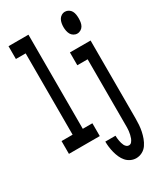

<svg xmlns="http://www.w3.org/2000/svg" viewBox="-236 -832 972 1143"><g transform="rotate(-30 250.0 -261.0)"><path d="M12 0V-88H88V-647H21V-735H158V-88H224V0ZM414 -595Q401 -595 389.5 -602Q378 -609 372 -620Q366 -631 363.5 -644Q361 -657 361 -670Q361 -683 363.5 -696Q366 -709 372 -720Q378 -731 389.5 -738Q401 -745 414 -745Q427 -745 438.5 -738Q450 -731 456 -720Q462 -709 464 -696Q466 -683 466 -670Q466 -657 464 -644Q462 -631 456 -620Q450 -609 438.5 -602Q427 -595 414 -595ZM347 223Q328 223 310 214.5Q292 206 279.5 191.5Q267 177 259 159Q251 141 246 122Q241 103 238.5 83.5Q236 64 236 45H306Q306 54 307 63Q308 72 309.5 80.5Q311 89 313.5 98Q316 107 320 115Q324 123 331 129Q338 135 347 135Q359 135 366.5 125.5Q374 116 378 105.5Q382 95 384.5 83.5Q387 72 388.5 60.5Q390 49 390 37.5Q390 26 390 15V-432H319V-520H461V15Q461 37 459.5 59Q458 81 453.5 102.5Q449 124 441.5 144.5Q434 165 421.5 183.5Q409 202 389 212.5Q369 223 347 223Z"/></g></svg>

Font: Iosevka Curly Slab Semibold
Style: Regular
Weight: 600
Monospace: yes
Designer: Belleve Invis
Foundry: Belleve Invis
Version: Version 22.1.2; ttfautohint (v1.8.4)